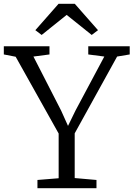

<svg xmlns="http://www.w3.org/2000/svg" viewBox="-29 -985 699 1005"><path d="M278 -52V-286L53 -688L-9 -700V-743H230V-700L146 -689L291 -406L327 -326L366 -406L517 -689L433 -700V-743H650V-700L584 -689L362 -287V-53L476 -43V0H167V-43ZM189 -802 156 -827 277.5 -965H362.5L484 -827L451 -802L320 -907Z"/></svg>

Font: Merriweather Light
Style: Regular
Weight: 300
Version: Version 2.100